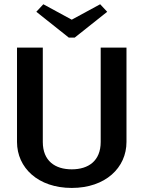

<svg xmlns="http://www.w3.org/2000/svg" viewBox="-20 -876 682 912"><path d="M489.2 -820 455.8 -855.8 320.8 -782.5 185.8 -855.8 152.5 -820 306.7 -697.5H335ZM60.8 -201.7C60.8 -79.2 160.8 16.7 320.8 16.7C480.8 16.7 580.8 -79.2 580.8 -201.7V-650H458.3V-201.7C458.3 -111.7 400 -71.7 320.8 -71.7C241.7 -71.7 183.3 -111.7 183.3 -201.7V-650H60.8Z"/></svg>

Font: Boon SemiBold
Style: Regular
Weight: 600
Designer: Sungsit Sawaiwan
Foundry: FontUni
Version: Version 2.0